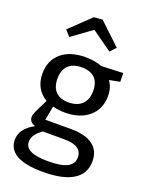

<svg xmlns="http://www.w3.org/2000/svg" viewBox="-187 -893 938 1223"><g transform="rotate(20 282.0 -281.0)"><path d="M338 -78Q436 -78 486.5 -40.5Q537 -3 537 69Q537 153 467.5 196.5Q398 240 262 240Q144 240 84.5 206.5Q25 173 25 109Q25 31 117 -17Q76 -30 76 -65Q76 -79 85.5 -101Q95 -123 131 -193Q90 -216 68 -256Q46 -296 46 -348Q46 -437 105.5 -488.5Q165 -540 270 -540Q333 -540 382 -521L529 -527L530 -468L458 -454Q488 -415 488 -356Q488 -267 427 -215Q366 -163 265 -163Q221 -163 182 -174L164 -78ZM147 -351Q147 -293 177 -262.5Q207 -232 264 -232Q323 -232 355.5 -263.5Q388 -295 388 -354Q388 -412 357.5 -441.5Q327 -471 269 -471Q210 -471 178.5 -440Q147 -409 147 -351ZM441 77Q441 38 411 18Q381 -2 322 -2H175Q113 40 113 89Q113 127 151.5 146Q190 165 271 165Q358 165 399.5 143.5Q441 122 441 77ZM289 -802 435 -664 399 -625 262 -723 127 -625 92 -664 231 -797Z"/></g></svg>

Font: Bitter Pro Medium
Style: Regular
Weight: 500
Designer: Sol Matas, and Bitter project Authors
Foundry: Sol Matas
Version: Version 1.010